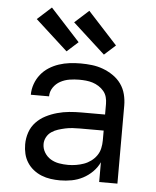

<svg xmlns="http://www.w3.org/2000/svg" viewBox="-54 -815 709 870"><g transform="rotate(5 300.0 -380.5)"><path d="M251 8Q230 8 208.5 5Q187 2 167 -6Q147 -14 130 -27.5Q113 -41 101.5 -59Q90 -77 85 -98Q80 -119 80 -141Q80 -169 89 -195.5Q98 -222 117 -242Q136 -262 160.5 -274.5Q185 -287 212 -294.5Q239 -302 266.5 -304.5Q294 -307 321 -307H429V-355Q429 -371 425 -386Q421 -401 411 -413Q401 -425 387.5 -433.5Q374 -442 359.5 -446.5Q345 -451 329.5 -452.5Q314 -454 299 -454Q277 -454 255 -450.5Q233 -447 213.5 -436.5Q194 -426 181.5 -407.5Q169 -389 169 -367Q169 -367 169 -367Q169 -367 169 -367H86Q86 -367 86 -367Q86 -367 86 -367Q86 -392 94.5 -416Q103 -440 118.5 -459.5Q134 -479 155 -492.5Q176 -506 200 -514Q224 -522 249 -525Q274 -528 299 -528Q325 -528 350.5 -525Q376 -522 400.5 -513Q425 -504 447 -489Q469 -474 484 -453Q499 -432 505.5 -406.5Q512 -381 512 -355V0H429V-90Q418 -66 398.5 -46.5Q379 -27 355 -14.5Q331 -2 304.5 3Q278 8 251 8ZM282 -65Q300 -65 318 -68Q336 -71 353 -77Q370 -83 385 -94Q400 -105 410.5 -120Q421 -135 425 -153Q429 -171 429 -189V-234H321Q305 -234 288 -233Q271 -232 255 -228.5Q239 -225 223 -220Q207 -215 193 -205.5Q179 -196 171 -181Q163 -166 163 -150Q163 -129 174 -111Q185 -93 202.5 -82.5Q220 -72 240.5 -68.5Q261 -65 282 -65ZM400 -577 253 -711 317 -769 451 -623ZM230 -577 83 -711 147 -769 281 -623Z"/></g></svg>

Font: Zed Mono Extended
Style: Regular
Weight: 400
Width: 7
Monospace: yes
Designer: Belleve Invis
Foundry: Belleve Invis
Version: Version 1.0.0; ttfautohint (v1.8.4)